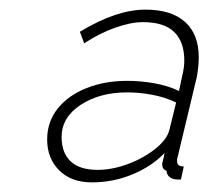

<svg xmlns="http://www.w3.org/2000/svg" viewBox="-20 -729 447 399"><path d="M171 -350Q128 -350 103 -375Q78 -400 78 -439Q78 -476 100 -503.5Q122 -531 160 -546Q198 -561 244 -561Q272 -561 300.5 -556Q329 -551 352 -540L359 -573Q361 -581 362 -588.5Q363 -596 363 -603Q363 -642 342 -662.5Q321 -683 277 -683Q252 -683 219.5 -671.5Q187 -660 155 -639L146 -663Q222 -709 282 -709Q336 -709 364.5 -683.5Q393 -658 393 -610Q393 -601 392 -590.5Q391 -580 389 -569L349 -402Q348 -399 348 -397.5Q348 -396 348 -394Q348 -383 362 -383L356 -356Q342 -355 334.5 -359.5Q327 -364 326 -374Q321 -376 319 -379.5Q317 -383 317 -389Q319 -396 320 -401Q321 -406 322 -411Q295 -383 255 -366.5Q215 -350 171 -350ZM183 -376Q213 -376 245.5 -388Q278 -400 302.5 -419.5Q327 -439 332 -459L346 -516Q323 -527 296.5 -532Q270 -537 244 -537Q187 -537 147.5 -511Q108 -485 108 -444Q108 -412 126.5 -394Q145 -376 183 -376Z"/></svg>

Font: Raleway Thin ExtraLight
Style: Italic
Weight: 250
Italic angle: -12°
Version: Version 4.026